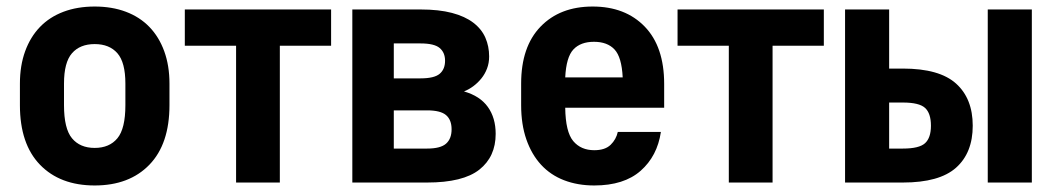

<svg xmlns="http://www.w3.org/2000/svg" viewBox="-20 -559 3239 588"><path d="M270 9Q164 9 102.5 -54.5Q41 -118 41 -237V-303Q41 -358 57 -402Q73 -446 102.5 -476.5Q132 -507 174.5 -523Q217 -539 270 -539Q323 -539 365.5 -523Q408 -507 437.5 -476.5Q467 -446 483 -402Q499 -358 499 -303V-237Q499 -118 437.5 -54.5Q376 9 270 9ZM270 -106Q315 -106 339.5 -135.5Q364 -165 364 -237V-303Q364 -368 339.5 -396Q315 -424 270 -424Q225 -424 200.5 -396Q176 -368 176 -303V-237Q176 -165 200.5 -135.5Q225 -106 270 -106Z M703 -419H546V-530H994V-419H837V0H703Z M1059 -530H1268Q1324 -530 1364 -519.5Q1404 -509 1429.5 -489.5Q1455 -470 1466.5 -443.5Q1478 -417 1478 -386Q1478 -366 1471.5 -349Q1465 -332 1454 -318.5Q1443 -305 1429.5 -295Q1416 -285 1401 -279Q1450 -265 1474 -231.5Q1498 -198 1498 -149Q1498 -79 1448 -39.5Q1398 0 1288 0H1059ZM1288 -104Q1329 -104 1346 -119Q1363 -134 1363 -163Q1363 -192 1346 -206.5Q1329 -221 1288 -221H1186V-104ZM1268 -319Q1310 -319 1326.5 -333Q1343 -347 1343 -373Q1343 -398 1326.5 -412Q1310 -426 1268 -426H1186V-319Z M1800 9Q1749 9 1707.5 -7Q1666 -23 1637 -54.5Q1608 -86 1592 -132Q1576 -178 1576 -237V-303Q1576 -416 1635.5 -477.5Q1695 -539 1795 -539Q1895 -539 1954.5 -477.5Q2014 -416 2014 -302V-229H1711Q1712 -155 1735.5 -127Q1759 -99 1800 -99Q1833 -99 1850 -115.5Q1867 -132 1872 -155H2004Q1993 -81 1942 -36Q1891 9 1800 9ZM1799 -431Q1758 -431 1736 -407.5Q1714 -384 1711 -322H1887Q1884 -384 1862 -407.5Q1840 -431 1799 -431Z M2212 -419H2055V-530H2503V-419H2346V0H2212Z M2568 -530H2703V-349H2745Q2857 -349 2908 -303Q2959 -257 2959 -174Q2959 -91 2908 -45.5Q2857 0 2745 0H2568ZM2745 -104Q2795 -104 2813 -120.5Q2831 -137 2831 -174Q2831 -212 2813 -228.5Q2795 -245 2745 -245H2703V-104ZM3005 -530H3140V0H3005Z"/></svg>

Font: Golos UI
Style: Bold
Weight: 700
Designer: A.Korolkova, Vitaly Kuzmin
Foundry: ParaType Ltd
Version: Version 2.000